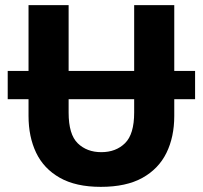

<svg xmlns="http://www.w3.org/2000/svg" viewBox="-20 -713 789 747"><path d="M372 14Q275 14 212.5 -21.5Q150 -57 120.5 -119Q91 -181 91 -262V-327H10V-437H91V-693H247V-437H502V-693H658V-437H739V-327H658V-262Q658 -180 627.5 -118Q597 -56 534 -21Q471 14 372 14ZM374 -121Q431 -121 466.5 -156Q502 -191 502 -275V-327H247V-275Q247 -190 282.5 -155.5Q318 -121 374 -121Z"/></svg>

Font: Ubuntu Sans ExtraBold
Style: Regular
Weight: 800
Designer: Dalton Maag Ltd
Foundry: Dalton Maag Ltd
Version: Version 1.006; ttfautohint (v1.8.4.7-5d5b)